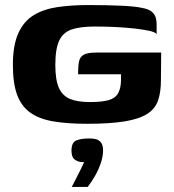

<svg xmlns="http://www.w3.org/2000/svg" viewBox="-20 -485 687 760"><path d="M326 5Q247 5 191 -4.5Q135 -14 99.5 -39.5Q64 -65 47.5 -110.5Q31 -156 31 -228Q31 -306 52.5 -353.5Q74 -401 113.5 -425Q153 -449 208 -457Q263 -465 329 -465Q402 -465 458 -462.5Q514 -460 541 -454Q569 -449 581 -438.5Q593 -428 596.5 -415Q600 -402 600 -389V-350Q594 -358 571 -363Q548 -368 517.5 -371.5Q487 -375 455 -377Q423 -379 396.5 -379.5Q370 -380 356 -380Q298 -380 264 -368.5Q230 -357 214.5 -324.5Q199 -292 199 -228Q199 -168 213.5 -136.5Q228 -105 258 -93Q288 -81 336 -81Q383 -81 409.5 -88.5Q436 -96 447 -115Q458 -134 459 -165Q459 -174 459 -180.5Q459 -187 459 -191H289Q289 -224 293 -242.5Q297 -261 312.5 -269Q328 -277 363 -277H618L617 -167Q617 -120 605.5 -87Q594 -54 562.5 -34Q531 -14 473.5 -4.5Q416 5 326 5ZM264 255Q275 234 282.5 219Q290 204 297.5 189.5Q305 175 313 157Q310 157 306 156.5Q302 156 298 156Q285 154 274 145Q263 136 263 111Q263 79 282 71Q301 63 334 63Q348 63 360 66Q372 69 380 79.5Q388 90 388 111Q388 134 379 160.5Q370 187 356 211.5Q342 236 327 255Z"/></svg>

Font: Genos
Style: Bold
Weight: 700
Designer: Robert E. Leuschke
Foundry: Robert E. Leuschke
Version: Version 1.010